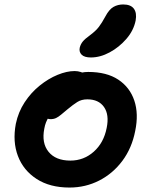

<svg xmlns="http://www.w3.org/2000/svg" viewBox="-20 -830 675 862"><path d="M292 12Q204 12 144.5 -26.5Q85 -65 60.5 -129.5Q36 -194 51 -274Q62 -327 90.5 -370.5Q119 -414 158 -445.5Q197 -477 238.5 -494Q280 -511 315 -511Q330 -511 343.5 -506.5Q357 -502 365 -492Q373 -482 370 -465Q363 -435 346 -411.5Q329 -388 287 -373Q259 -362 236.5 -344.5Q214 -327 199 -304.5Q184 -282 179 -253Q166 -188 198 -148.5Q230 -109 296 -109Q356 -109 401 -149Q446 -189 459 -256Q471 -315 447 -349.5Q423 -384 372 -384Q346 -384 327 -372Q308 -360 284 -340Q266 -325 254 -315Q242 -305 231.5 -300Q221 -295 206 -295Q190 -295 177.5 -310Q165 -325 171 -358Q177 -385 197.5 -411.5Q218 -438 248 -459.5Q278 -481 311.5 -494Q345 -507 376 -507Q459 -507 511 -472.5Q563 -438 583 -378.5Q603 -319 587 -242Q572 -165 529.5 -108Q487 -51 425.5 -19.5Q364 12 292 12ZM388 -572Q359 -572 346.5 -584.5Q334 -597 338 -616Q342 -632 352 -644Q362 -656 383 -671Q410 -691 424 -709.5Q438 -728 453 -756Q470 -788 489.5 -799Q509 -810 533 -810Q567 -810 581 -791Q595 -772 589 -738Q580 -693 547.5 -655.5Q515 -618 472.5 -595Q430 -572 388 -572Z"/></svg>

Font: Shantell Sans Light SemiBold
Style: Italic
Weight: 600
Italic angle: -11°
Version: Version 1.011;[c5ecc13dd]